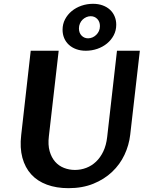

<svg xmlns="http://www.w3.org/2000/svg" viewBox="-20 -983 795 1013"><path d="M289.6 -715.3 237.8 -263.7Q232.4 -218.8 241.9 -185.3Q251.5 -151.9 270.8 -129.9Q290 -107.9 317.4 -97.2Q344.7 -86.4 375.5 -86.4Q406.7 -86.4 435.3 -97.4Q463.9 -108.4 486.6 -129.9Q509.3 -151.4 524.9 -183.8Q540.5 -216.3 545.4 -259.8L597.2 -715.3H717.8L667 -272Q660.6 -216.8 636.7 -166Q612.8 -115.2 571.5 -76.2Q530.3 -37.1 472.7 -13.7Q415 9.8 341.3 9.8Q277.3 9.8 227.3 -8.8Q177.2 -27.3 144.8 -63Q112.3 -98.6 98.1 -150.9Q84 -203.1 91.8 -270L142.1 -715.3ZM396.5 -833Q396.5 -809.6 410.4 -795.2Q424.3 -780.8 444.8 -780.8Q456.5 -780.8 467.8 -785.6Q479 -790.5 487.8 -799.1Q496.6 -807.6 502 -819.3Q507.3 -831.1 507.3 -845.2Q507.3 -868.7 493.2 -883.1Q479 -897.5 458.5 -897.5Q446.8 -897.5 435.5 -892.6Q424.3 -887.7 415.5 -879.2Q406.7 -870.6 401.6 -858.6Q396.5 -846.7 396.5 -833ZM310.1 -826.2Q310.1 -856 323.2 -881.1Q336.4 -906.2 358.6 -924.6Q380.9 -942.9 409.9 -952.9Q439 -962.9 470.7 -962.9Q499 -962.9 521.7 -954.6Q544.4 -946.3 560.3 -931.6Q576.2 -917 584.7 -896.7Q593.3 -876.5 593.3 -852.5Q593.3 -822.3 580.1 -797.1Q566.9 -772 544.7 -753.7Q522.5 -735.4 493.4 -725.3Q464.4 -715.3 432.6 -715.3Q404.8 -715.3 382.1 -723.6Q359.4 -731.9 343.3 -746.8Q327.1 -761.7 318.6 -782Q310.1 -802.2 310.1 -826.2Z"/></svg>

Font: Proza Libre
Style: SemiBold Italic
Weight: 600
Designer: Jasper de Waard
Foundry: Jasper de Waard
Version: Version 1.000; ttfautohint (v1.4.1.8-43bc)